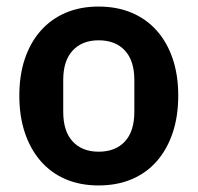

<svg xmlns="http://www.w3.org/2000/svg" viewBox="-20 -554 603 586"><path d="M281 12Q225 12 180.5 -7Q136 -26 104.5 -62Q73 -98 56 -148.5Q39 -199 39 -262Q39 -325 56 -375Q73 -425 104.5 -460.5Q136 -496 180.5 -515Q225 -534 281 -534Q337 -534 382 -515Q427 -496 458.5 -460.5Q490 -425 507 -375Q524 -325 524 -262Q524 -199 507 -148.5Q490 -98 458.5 -62Q427 -26 382 -7Q337 12 281 12ZM281 -91Q332 -91 361 -122Q390 -153 390 -213V-310Q390 -369 361 -400Q332 -431 281 -431Q231 -431 202 -400Q173 -369 173 -310V-213Q173 -153 202 -122Q231 -91 281 -91Z"/></svg>

Font: IBM Plex Arabic SemiBold
Style: Regular
Weight: 600
Designer: Mike Abbink, Paul van der Laan, Pieter van Rosmalen, Wael Morcos, Khajak Apelian
Foundry: Bold Monday
Version: Version 1.0